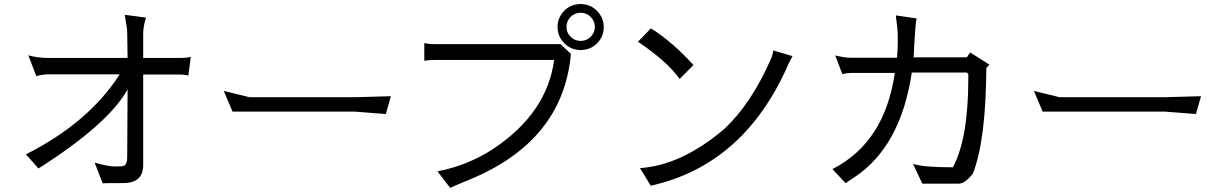

<svg xmlns="http://www.w3.org/2000/svg" viewBox="-20 -886 6040 948"><path d="M447 -83 487 19Q489 18 588 18Q687 18 687 -71V-518H870Q892 -518 910 -513L922 -605Q901 -600 878 -600H687V-714Q686 -753 701 -799L596 -813Q608 -745 608 -728L610 -600H221Q217 -600 214 -600Q164 -600 120 -613L159 -510Q191 -519 221 -519H571Q419 -281 108 -124L170 -54Q518 -276 610 -445L608 -107Q608 -75 591 -67Q584 -64 549 -64Q514 -64 447 -83Z M1128 -335H1730L1885 -323L1910 -411L1730 -406H1212L1085 -437Z M2777 -753Q2777 -782 2798 -803Q2818 -823 2847 -823Q2876 -823 2896 -803Q2917 -782 2917 -753Q2917 -724 2896 -704Q2876 -684 2847 -684Q2818 -684 2798 -704Q2777 -724 2777 -753ZM2847 -639Q2895 -639 2928 -672Q2961 -705 2961 -752Q2961 -798 2928 -832Q2895 -866 2847 -866Q2799 -866 2766 -833Q2733 -799 2733 -753Q2733 -706 2766 -673Q2799 -639 2847 -639ZM2293 3Q2760 -187 2799 -620L2748 -668H2127Q2099 -668 2075 -673V-586Q2099 -590 2127 -590H2716Q2681 -326 2411 -148Q2286 -68 2140 -40L2203 42Q2203 40 2293 3Z M3404 -565Q3298 -681 3194 -746L3130 -680Q3274 -583 3336 -496ZM3140 -56 3193 31Q3656 -72 3873 -570L3893 -609L3798 -637Q3796 -617 3786 -594Q3690 -375 3557 -250Q3346 -70 3140 -56Z M4534 21H4712Q4746 21 4784 -30Q4848 -194 4850 -550Q4857 -558 4865 -567L4770 -627L4754 -603H4491L4495 -678Q4501 -783 4506 -795L4403 -810L4410 -752Q4413 -727 4413 -687Q4413 -646 4409 -601H4180Q4151 -601 4104 -612L4139 -520Q4162 -526 4185 -526H4398Q4349 -183 4090 -51L4156 19Q4156 17 4196 -9Q4427 -160 4482 -528H4754L4761 -520V-497Q4761 -202 4685 -60Q4536 -60 4488 -77Z M5128 -335H5730L5885 -323L5910 -411L5730 -406H5212L5085 -437Z"/></svg>

Font: Sawarabi Gothic
Style: Regular
Weight: 400
Designer: mshio (mshio@users.sourceforge.jp)
Version: Version 20141215